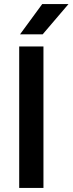

<svg xmlns="http://www.w3.org/2000/svg" viewBox="-20 -930 359 950"><path d="M75 -700H195V0H75ZM189 -910H319L191 -760H79Z"/></svg>

Font: Retni Sans
Style: Bold
Weight: 700
Designer: Vitaly Kuzmin
Foundry: ParaType Ltd.
Version: Version 1.00;March 2, 2019;FontCreator 11.5.0.2425 64-bit; t